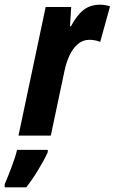

<svg xmlns="http://www.w3.org/2000/svg" viewBox="-88 -579 490 820"><path d="M-9 0 107 -549H216L211 -467H215Q241 -515 269.5 -537Q298 -559 340 -559Q349 -559 359 -557.5Q369 -556 382 -552L340 -400Q318 -409 294 -409Q265 -409 243.5 -390Q222 -371 208.5 -341.5Q195 -312 188 -279L129 0ZM-68 208Q-56 180 -39.5 137Q-23 94 -15 61H116V71Q100 106 74 148.5Q48 191 24 221H-68Z"/></svg>

Font: Noto Sans ExtraCondensed ExtraBold
Style: Italic
Weight: 800
Width: 2
Italic angle: -12°
Designer: Monotype Design Team
Foundry: Monotype Imaging Inc.
Version: Version 2.013; ttfautohint (v1.8.4.7-5d5b)